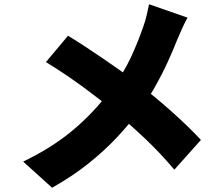

<svg xmlns="http://www.w3.org/2000/svg" viewBox="-20 -822 1040 903"><path d="M862 -739Q851 -720 837 -689Q823 -658 815 -639Q796 -590 769 -531Q742 -472 708 -412Q674 -352 632 -297Q587 -237 530 -176Q473 -115 398.5 -55Q324 5 225 61L89 -62Q224 -127 322 -209Q420 -291 500 -397Q559 -474 594 -549Q629 -624 655 -700Q663 -722 670 -751.5Q677 -781 681 -802ZM300 -654Q338 -631 380.5 -603Q423 -575 466.5 -545.5Q510 -516 550.5 -487Q591 -458 624 -432Q707 -369 785.5 -299Q864 -229 925 -164L800 -24Q733 -103 663.5 -169Q594 -235 513 -302Q486 -325 452 -351.5Q418 -378 378 -407.5Q338 -437 292.5 -468Q247 -499 196 -530Z"/></svg>

Font: Noto Sans JP Thin Black
Style: Regular
Weight: 900
Version: Version 2.004-H2;hotconv 1.0.118;makeotfexe 2.5.65603